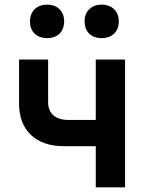

<svg xmlns="http://www.w3.org/2000/svg" viewBox="-20 -806 640 826"><path d="M417 -642C462 -642 491 -669 491 -714C491 -758 462 -786 417 -786C373 -786 344 -758 344 -714C344 -669 373 -642 417 -642ZM183 -642C227 -642 256 -669 256 -714C256 -758 227 -786 183 -786C138 -786 109 -758 109 -714C109 -669 138 -642 183 -642ZM392 0H518V-550H392V-290H274C219 -290 187 -318 187 -366V-550H62V-360C62 -245 134 -177 255 -177H392Z"/></svg>

Font: JetBrains Mono
Style: Bold
Weight: 558
Monospace: yes
Designer: Philipp Nurullin, Konstantin Bulenkov
Foundry: JetBrains
Version: Version 2.305